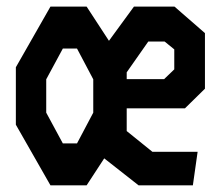

<svg xmlns="http://www.w3.org/2000/svg" viewBox="-20 -554 660 574"><path d="M501.7 -534.2 592.7 -455V-288.8L533 -230.2H341.1V-317.4H470.6L501 -346.6V-406.4L472.2 -429.8H423.3L358.8 -337.8V-162.2L435.6 -100.2H570.8L556.6 0H394.2L258.8 -106.3V-367.8L380.4 -534.2ZM27.4 -181.2V-352.9L130.8 -534.2H239L349.2 -365.4V-168.8L239 0H130.8ZM210.2 -125.2 258.8 -217.2V-316.9L210.2 -408.9H167.9L118.2 -316.9V-217.2L167.9 -125.2Z"/></svg>

Font: Monaspace Krypton Var
Style: Regular
Weight: 400
Designer: Riley Cran and the Lettermatic Team
Version: Version 1.101 (Monaspace Krypton Var)